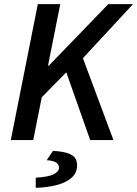

<svg xmlns="http://www.w3.org/2000/svg" viewBox="-20 -674 660 924"><path d="M32 0 162 -654H270L211 -358H215L501 -654H620L379 -394L526 0H414L299 -326L181 -206L140 0ZM152 230V181Q211 178 237.5 165Q264 152 264 133Q264 118 250.5 108.5Q237 99 205 97L235 52Q283 55 308 64Q333 73 342 87.5Q351 102 351 121Q351 157 325.5 180.5Q300 204 255 216Q210 228 152 230Z"/></svg>

Font: Source Sans 3 ExtraLight SemiBold
Style: Italic
Weight: 600
Italic angle: -11°
Version: Version 3.052;hotconv 1.1.0;makeotfexe 2.6.0